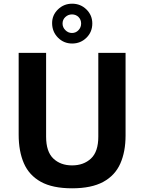

<svg xmlns="http://www.w3.org/2000/svg" viewBox="-20 -1009 764 1039"><path d="M659.5 -275.5Q659.5 -188 631 -123.8Q602.5 -59.5 538.8 -24.8Q475 10 370 10Q264.5 10 201 -25.2Q137.5 -60.5 109.2 -125.5Q81 -190.5 81 -280.5V-723H229.5V-269.5Q229.5 -188.5 268.5 -151.2Q307.5 -114 370 -114Q432.5 -114 472.2 -151Q512 -188 512 -269.5V-723H659.5ZM479.5 -882Q479.5 -836 447.8 -804.8Q416 -773.5 370.5 -773.5Q325 -773.5 293.5 -805.5Q262 -837.5 262 -884Q262 -927.5 293.8 -958.2Q325.5 -989 370.5 -989Q416 -989 447.8 -957.8Q479.5 -926.5 479.5 -882ZM419 -881.5Q419 -903 404.8 -917Q390.5 -931 369.5 -931Q349 -931 333.8 -917Q318.5 -903 318.5 -881.5Q318.5 -861 333.8 -845.8Q349 -830.5 369.5 -830.5Q390.5 -830.5 404.8 -845.8Q419 -861 419 -881.5Z"/></svg>

Font: Public Sans
Style: Bold
Weight: 700
Designer: The Public Sans project authors (U.S. Web Design System). Libre Franklin designed by Pablo Impallari and Rodrigo Fuenzal
Version: Version 1.008; ttfautohint (v1.8.1) -l 8 -r 50 -G 200 -x 14 